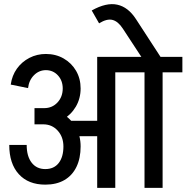

<svg xmlns="http://www.w3.org/2000/svg" viewBox="-20 -914 907 934"><path d="M285.2 -483.2Q285.2 -521.8 261.8 -547.2Q238.2 -572.8 202.8 -572.8V-651.5Q251.2 -651.5 289.6 -629.5Q328 -607.5 350.1 -569.5Q372.2 -531.5 372.2 -483.2ZM116.5 -485.5 32.2 -502.5Q38.5 -546.8 62.2 -580Q86 -613.2 122.9 -632.4Q159.8 -651.5 203.8 -651.5V-572.8Q169.8 -572.8 145.2 -548.1Q120.8 -523.5 116.5 -485.5ZM301 -251.5V-326.5H519.5V-251.5ZM288.5 -201.2Q288.5 -248 260.6 -278.6Q232.8 -309.2 190.2 -309.2V-385Q242.5 -385 283.5 -361Q324.5 -337 348.4 -295.6Q372.2 -254.2 372.2 -201.2ZM200.5 -15.8Q117.8 -15.8 71.4 -66.9Q25 -118 25 -209H109.8Q109.8 -154 133.9 -122.8Q158 -91.5 200.5 -91.5ZM200.2 -15.8V-91.5Q242.5 -91.5 265.5 -120.9Q288.5 -150.2 288.5 -202H372.2Q372.2 -144 351.9 -102.1Q331.5 -60.2 293.1 -38Q254.8 -15.8 200.2 -15.8ZM147.8 -309.2V-388H196.2V-309.2ZM195.2 -309.2V-388Q233.8 -388 259.5 -415.4Q285.2 -442.8 285.2 -484.2H372.2Q372.2 -434.8 348.9 -395.1Q325.5 -355.5 285.6 -332.4Q245.8 -309.2 195.2 -309.2ZM452.8 0V-637.5H540.8V0ZM479.5 -562V-637.5H637V-562ZM683 0V-626.2H771V0ZM587 -562V-637.5H867.2V-562ZM667.5 -637.5 577.5 -774.8 641.8 -820.5 760.8 -637.5ZM577.5 -774.8Q554.8 -809.8 527.6 -817Q500.5 -824.2 462 -800.5L426.2 -863Q497.5 -903 550.6 -891.2Q603.8 -879.5 641.8 -820.5Z"/></svg>

Font: Akshar Light
Style: Regular
Weight: 300
Designer: Tall Chai
Foundry: Tall Chai
Version: Version 1.100